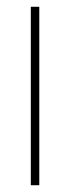

<svg xmlns="http://www.w3.org/2000/svg" viewBox="-20 -547 206 567"><path d="M96 0H71V-527H96Z"/></svg>

Font: Noto Sans Thai ExtCond Thin
Style: Regular
Weight: 100
Width: 2
Designer: Monotype Design Team
Foundry: Monotype Imaging Inc.
Version: Version 2.002; ttfautohint (v1.8.4.7-5d5b)